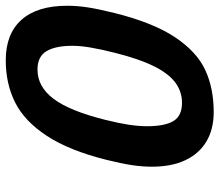

<svg xmlns="http://www.w3.org/2000/svg" viewBox="-68 -690 770 674"><g transform="rotate(-90 317.0 -353.0)"><path d="M493.2 -484.4Q493.2 -543 474.4 -574.7Q455.6 -606.4 409.7 -606.4Q349.6 -606.4 307.1 -550Q264.6 -493.7 233.4 -368.7Q221.7 -322.3 216.3 -286.9Q210.9 -251.5 210.9 -221.7Q210.9 -159.7 229 -129.4Q247.1 -99.1 293 -99.1Q333 -99.1 364.7 -123Q396.5 -147 421.9 -198.5Q447.3 -250 468.3 -333.5Q481 -384.3 487.1 -419.7Q493.2 -455.1 493.2 -484.4ZM260.3 12.2Q201.2 12.2 158.2 -12.9Q115.2 -38.1 92 -86.7Q68.8 -135.3 68.8 -205.1Q68.8 -239.3 74.5 -276.1Q80.1 -313 92.8 -363.8Q125.5 -495.1 177 -573.5Q228.5 -651.9 294.2 -684.8Q359.9 -717.8 442.4 -717.8Q535.2 -717.8 584.5 -662.6Q633.8 -607.4 633.8 -502Q633.8 -465.8 627.7 -427.5Q621.6 -389.2 608.4 -336.4Q574.7 -201.2 523.9 -124.5Q473.1 -47.9 408.9 -17.8Q344.7 12.2 260.3 12.2Z"/></g></svg>

Font: Lesson One
Style: Bold Italic
Weight: 700
Italic angle: -14°
Designer: But Ko, Victor Gaultney, Annie Olsen, Julie Remington, Don Collingsworth, Eric Hays, Becca Hirsbrunner
Version: Version 1.100